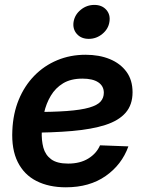

<svg xmlns="http://www.w3.org/2000/svg" viewBox="-20 -759 597 790"><path d="M251 11.7Q181.2 11.7 130.1 -14.2Q79.1 -40 53 -92.3Q26.9 -144.5 30.8 -222.7Q33.7 -291.5 57.1 -348.6Q80.6 -405.8 121.1 -447.3Q161.6 -488.8 215.3 -511.2Q269 -533.7 332 -533.7Q388.2 -533.7 431.6 -515.9Q475.1 -498 500.2 -463.9Q525.4 -429.7 525.4 -379.4Q525.4 -328.1 497.1 -295.4Q468.8 -262.7 413.6 -244.9Q358.4 -227.1 277.1 -220Q195.8 -212.9 89.4 -212.9L103.5 -297.9Q195.3 -297.9 254.6 -302.2Q314 -306.6 347.4 -316.4Q380.9 -326.2 394 -341.3Q407.2 -356.4 407.2 -377.4Q407.2 -404.8 384.5 -420.2Q361.8 -435.5 319.3 -435.5Q271.5 -435.5 239.7 -416.3Q208 -397 189 -365Q169.9 -333 161.4 -294.7Q152.8 -256.3 151.9 -218.3Q150.4 -181.6 158.4 -151.6Q166.5 -121.6 190.4 -103.8Q214.4 -85.9 260.3 -85.9Q309.6 -85.9 343.3 -106.7Q377 -127.4 391.6 -161.1L508.3 -156.7Q481 -81.1 414.6 -34.7Q348.1 11.7 251 11.7ZM345.2 -599.1Q314 -599.1 296.1 -619.4Q278.3 -639.6 282.7 -668.9Q287.6 -698.7 312.3 -718.8Q336.9 -738.8 368.2 -738.8Q399.4 -738.8 417.2 -718.8Q435.1 -698.7 430.2 -668.9Q425.8 -639.6 401.1 -619.4Q376.5 -599.1 345.2 -599.1Z"/></svg>

Font: Inter 28pt SemiBold
Style: Italic
Weight: 600
Italic angle: -9.3988°
Designer: Rasmus Andersson
Foundry: rsms
Version: Version 4.001;git-66647c0bb